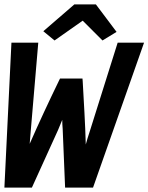

<svg xmlns="http://www.w3.org/2000/svg" viewBox="-27 -853 675 873"><path d="M256 -308Q251 -297 246.5 -285Q242 -273 237 -262L118 0H-7L25 -659H147L112 -248Q111 -236 110 -223.5Q109 -211 108 -199Q140 -272 173.5 -344Q207 -416 242 -488L246 -496H348L349 -484Q353 -412 357 -340Q361 -268 363 -196Q367 -210 371 -224Q375 -238 380 -252L508 -659H628L396 0H269L258 -267Q257 -278 256.5 -287.5Q256 -297 256 -308ZM349 -759 221 -669 170 -711 311 -833H409L503 -708L439 -669Z"/></svg>

Font: Codetta
Style: Bold Italic
Weight: 700
Italic angle: -11°
Designer: Ulrich Proeller
Foundry: PROSA GmbH
Version: Version 2.00;September 29, 2018;FontCreator 11.5.0.2427 64-b